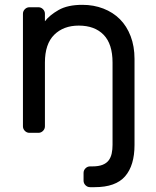

<svg xmlns="http://www.w3.org/2000/svg" viewBox="-20 -550 647 795"><path d="M537 50Q537 135 498 180Q459 225 372 225H353Q342 225 334 217Q326 209 326 198V166Q326 155 334 147Q342 139 353 139H362Q388 139 404.5 132.5Q421 126 430 114Q439 102 442.5 85.5Q446 69 446 50V-291Q446 -368 409 -406Q372 -444 306 -444Q243 -444 204.5 -406Q166 -368 166 -291V-27Q166 -16 158 -8Q150 0 139 0H102Q91 0 83 -8Q75 -16 75 -27V-493Q75 -504 83 -512Q91 -520 102 -520H139Q150 -520 158 -512Q166 -504 166 -493V-462Q185 -487 222.5 -508.5Q260 -530 321 -530Q368 -530 408 -514.5Q448 -499 476.5 -470.5Q505 -442 521 -400Q537 -358 537 -306Z"/></svg>

Font: Rubik
Style: Regular
Weight: 400
Designer: Hubert & Fischer
Foundry: Hubert & Fischer
Version: Version 1.002; ttfautohint (v1.6)